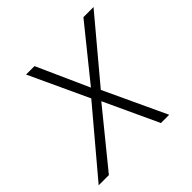

<svg xmlns="http://www.w3.org/2000/svg" viewBox="-178 -659 786 786"><g transform="rotate(-45 215.5 -265.5)"><path d="M215.8 -235.8 23.9 0H-35.2L194.8 -272.9L75.2 -530.8H124L225.1 -305.2L407.2 -530.8H465.8L247.1 -270L373 0H325.2Z"/></g></svg>

Font: TypoPRO Open Sans
Style: Italic
Weight: 300
Italic angle: -12°
Foundry: Ascender Corporation
Version: Version 1.10